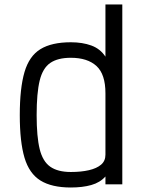

<svg xmlns="http://www.w3.org/2000/svg" viewBox="-20 -820 640 854"><path d="M295 14Q210 14 160 -17Q110 -48 89 -118.5Q68 -189 68 -308Q68 -428 89 -499.5Q110 -571 160 -601.5Q210 -632 295 -632Q347 -632 386.5 -617.5Q426 -603 449 -568V-800H524V0H449V-35Q425 -8 386 3Q347 14 295 14ZM295 -55Q341 -55 375.5 -63Q410 -71 429.5 -87.5Q449 -104 449 -132V-405Q449 -490 409 -526.5Q369 -563 295 -563Q237 -563 203.5 -540Q170 -517 156.5 -461.5Q143 -406 143 -308Q143 -212 156.5 -157Q170 -102 203.5 -78.5Q237 -55 295 -55Z"/></svg>

Font: Victor Mono Thin
Style: Regular
Weight: 400
Monospace: yes
Version: Version 1.561;gftools[0.9.30]